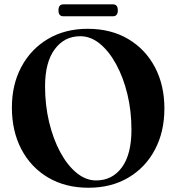

<svg xmlns="http://www.w3.org/2000/svg" viewBox="-20 -846 808 880"><path d="M382 -714Q488 -714 567 -667.5Q646 -621 689.8 -538.5Q733.5 -456 733.5 -348.5Q733.5 -242 690 -160Q646.5 -78 568.2 -31.8Q490 14.5 385.5 14.5Q280 14.5 201 -32Q122 -78.5 78.2 -161.5Q34.5 -244.5 34.5 -353.5Q34.5 -458.5 78.2 -540Q122 -621.5 200.2 -667.8Q278.5 -714 382 -714ZM582.5 -251.5Q582.5 -337.5 563.8 -414.8Q545 -492 512.2 -551.8Q479.5 -611.5 437.5 -645.8Q395.5 -680 348 -680Q275 -680 230.8 -620.2Q186.5 -560.5 186.5 -450.5Q186.5 -364 205.2 -286Q224 -208 256.5 -148Q289 -88 331.2 -53.5Q373.5 -19 420.5 -19Q494.5 -19 538.5 -78.8Q582.5 -138.5 582.5 -251.5ZM248 -798.5Q248 -826 270 -826H498Q520 -826 520 -799Q520 -771.5 498 -771.5H270Q248 -771.5 248 -798.5Z"/></svg>

Font: Fraunces 72pt SemiBold
Style: Regular
Weight: 600
Version: Version 1.000;[b76b70a41]